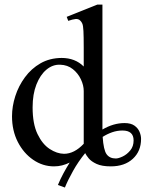

<svg xmlns="http://www.w3.org/2000/svg" viewBox="-20 -715 653 842"><path d="M598.6 -106Q598.6 -51.8 562.5 -18.6Q526.4 14.6 465.8 14.6Q426.8 14.6 403.6 3.9Q380.4 -6.8 369.1 -20.5Q357.9 -34.2 353.5 -43.5Q323.2 -6.3 300.3 34.7Q277.3 75.7 264.6 107.4L233.9 96.2Q245.1 69.3 258.3 44.9Q271.5 20.5 285.6 -2Q269 5.9 252.2 10.3Q235.4 14.6 216.8 14.6Q167.5 14.6 125.5 -14.2Q83.5 -43 58.1 -92.5Q32.7 -142.1 32.7 -205.1Q32.7 -248.5 47.1 -293.5Q61.5 -338.4 89.4 -376.2Q117.2 -414.1 157.5 -437.3Q197.8 -460.4 250 -460.9Q309.6 -460.9 347.2 -423.3V-506.3Q347.2 -556.2 345.9 -579.1Q344.7 -602.1 341.3 -610.6Q337.9 -619.1 332 -624.5Q324.2 -632.8 311.5 -631.6Q298.8 -630.4 279.3 -623.5L272.5 -641.1L406.7 -694.8H429.2V-147Q477.5 -175.3 526.4 -175.3Q553.7 -175.3 569.6 -164.1Q585.4 -152.8 592 -136.7Q598.6 -120.6 598.6 -106ZM565.9 -99.1Q565.9 -142.6 517.1 -142.6Q493.7 -142.6 471.9 -135Q450.2 -127.4 430.2 -114.7Q434.1 -57.1 447.5 -38.6Q460.9 -20 487.8 -20Q499.5 -20 518.1 -28.8Q536.6 -37.6 551.3 -55.4Q565.9 -73.2 565.9 -99.1ZM347.2 -84.5V-315.9Q347.2 -340.8 334.7 -367.2Q322.3 -393.6 299.3 -411.9Q276.4 -430.2 244.1 -431.2Q211.4 -432.6 183.8 -409.7Q156.2 -386.7 139.6 -344.2Q123 -301.8 123 -244.1Q123 -171.9 144.5 -127.2Q166 -82.5 197.8 -61.8Q229.5 -41 260.7 -40.5Q305.7 -40.5 347.2 -84.5Z"/></svg>

Font: BabelStone Roman
Style: Regular
Weight: 400
Designer: Walt Agee, Victor Gaultney, Peter Martin, Debbi Hosken, Becca Hirsbrunner (SIL); Andrew West (BabelStone)
Foundry: BabelStone
Version: Version 16.000